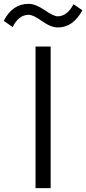

<svg xmlns="http://www.w3.org/2000/svg" viewBox="-82 -972 446 992"><path d="M-62.5 -864.3Q-17.6 -952.1 65.4 -952.1Q101.6 -952.1 148.4 -919.9Q195.3 -887.7 215.8 -887.7Q264.6 -887.7 297.9 -950.2L343.8 -918.9Q294.9 -830.1 217.8 -830.1Q180.7 -830.1 135.3 -862.8Q89.8 -895.5 66.4 -895.5Q14.6 -895.5 -16.6 -832ZM101.6 0V-731.4H179.7V0Z"/></svg>

Font: Gothic A1
Style: Regular
Weight: 400
Designer: HanYang I&C Co.,Ltd.
Foundry: HanYang I&C Co.,Ltd.
Version: Version 2.50